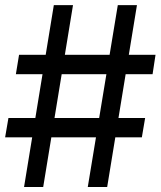

<svg xmlns="http://www.w3.org/2000/svg" viewBox="-20 -748 644 768"><path d="M331.1 0 451.2 -727.5H527.8L408.7 0ZM0.5 -198.7 13.7 -275.9H560.5L547.4 -198.7ZM76.2 0 195.3 -727.5H272L152.8 0ZM43.5 -451.2 56.2 -528.8H602.1L590.3 -451.2Z"/></svg>

Font: Inter Cardless Display
Style: Regular
Weight: 400
Designer: Rasmus Andersson
Foundry: rsms
Version: Version 4.001;git-9221beed3